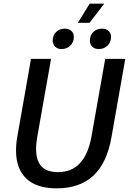

<svg xmlns="http://www.w3.org/2000/svg" viewBox="-20 -1023 707 1053"><path d="M68 -197Q68 -236 75 -274L150 -700H260L185 -276Q178 -240 178 -206Q178 -142 207.5 -110.5Q237 -79 299 -79Q447 -79 482 -276L557 -700H667L592 -274Q567 -129 492 -59.5Q417 10 290 10Q181 10 124.5 -43.5Q68 -97 68 -197ZM472 -1003H552L471 -898H407ZM269 -800Q269 -829 287.5 -847.5Q306 -866 337 -866Q358 -866 371.5 -853.5Q385 -841 385 -821Q385 -792 366 -773Q347 -754 317 -754Q296 -754 282.5 -767Q269 -780 269 -800ZM473 -800Q473 -829 491.5 -847.5Q510 -866 541 -866Q562 -866 575.5 -853.5Q589 -841 589 -821Q589 -792 570 -773Q551 -754 521 -754Q499 -754 486 -767Q473 -780 473 -800Z"/></svg>

Font: Sarabun Medium
Style: Italic
Weight: 500
Italic angle: -10°
Designer: Suppakit Chalermlarp | Katatrad Co.,Ltd.
Foundry: Cadson Demak Co.,Ltd.
Version: Version 1.000; ttfautohint (v1.6)